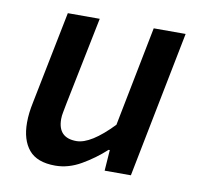

<svg xmlns="http://www.w3.org/2000/svg" viewBox="-63 -557 659 634"><g transform="rotate(10 266.5 -239.5)"><path d="M161 12Q100 12 72.5 -21Q45 -54 45 -112Q45 -129 47 -145.5Q49 -162 53 -181L115 -491H222L162 -195Q159 -178 156.5 -166Q154 -154 154 -143Q154 -80 216 -80Q264 -80 337 -156L403 -491H510L413 0H325L330 -70H326Q290 -37 247.5 -12.5Q205 12 161 12Z"/></g></svg>

Font: Source Sans 3 Semibold
Style: Italic
Weight: 600
Italic angle: -11°
Designer: Paul D. Hunt
Foundry: Adobe
Version: Version 3.052;hotconv 1.1.0;makeotfexe 2.6.0